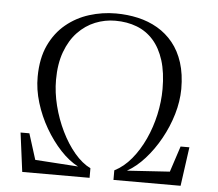

<svg xmlns="http://www.w3.org/2000/svg" viewBox="-53 -811 985 869"><g transform="rotate(5 439.5 -376.0)"><path d="M79 0 56 -177H96L133 -59.5L328.5 -46.5Q287 -68 248.2 -109.5Q209.5 -151 178.2 -204.8Q147 -258.5 128.8 -318.2Q110.5 -378 111 -436Q111.5 -519 139.2 -578.5Q167 -638 213.8 -676.5Q260.5 -715 319 -733.2Q377.5 -751.5 439.5 -751.5Q492 -751.5 540.2 -740.5Q588.5 -729.5 629.2 -705.8Q670 -682 700.2 -644.8Q730.5 -607.5 747 -555.8Q763.5 -504 763.5 -436.5Q763 -380 745.8 -321.5Q728.5 -263 698.5 -209Q668.5 -155 630.5 -112.8Q592.5 -70.5 550.5 -47L744.5 -59.5L783 -177H823L798.5 0H493.5V-43.5Q536 -65 570 -106Q604 -147 628.5 -200.2Q653 -253.5 666 -312.5Q679 -371.5 679 -429Q679 -504 661.8 -558.8Q644.5 -613.5 613 -649Q581.5 -684.5 537.5 -701.5Q493.5 -718.5 439.5 -718.5Q392.5 -718.5 348.5 -700.8Q304.5 -683 270 -647Q235.5 -611 215.2 -556.2Q195 -501.5 195 -428.5Q195 -371.5 210 -311.8Q225 -252 251.5 -197.8Q278 -143.5 312.2 -103Q346.5 -62.5 385 -43.5V0Z"/></g></svg>

Font: Merriweather 96pt Light
Style: Regular
Weight: 300
Version: Version 2.100